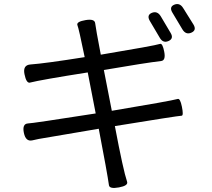

<svg xmlns="http://www.w3.org/2000/svg" viewBox="-20 -864 1040 941"><path d="M724 -801Q751 -812 768 -784L816 -703Q833 -675 806 -663Q779 -651 763 -679L714 -762Q698 -790 724 -801ZM834 -841Q861 -852 878 -824L928 -744Q945 -716 918 -704Q891 -692 874 -720L825 -802Q808 -830 834 -841ZM395 -584Q366 -726 359 -742Q355 -758 399.5 -765.5Q444 -773 446.5 -750Q449 -727 474 -596Q737 -640 765 -649Q777 -652 785 -610Q793 -568 770 -565Q693 -556 489 -521L528 -321Q815 -369 851 -379Q863 -383 871.5 -341Q880 -299 871 -297Q850 -296 543 -246Q584 -29 603 27Q609 46 563 54.5Q517 63 514 44Q506 -14 464 -233Q203 -189 170 -183L138 -176Q106 -169 97 -213Q88 -257 117 -259Q136 -259 449 -308L410 -509Q181 -473 126 -459Q109 -456 100 -500.5Q91 -545 129 -548Q200 -553 395 -584Z"/></svg>

Font: Raw Maruko Gothic CJK TC
Style: Regular
Weight: 400
Version: Version 1.001